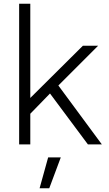

<svg xmlns="http://www.w3.org/2000/svg" viewBox="-20 -777 584 1033"><path d="M143 0V-165L249 -274L453 0H528L294 -317L508 -531H426L143 -250V-757H83V0ZM245 236 307 70H239L193 236Z"/></svg>

Font: Plus Jakarta Sans Light
Style: Regular
Weight: 300
Designer: Gumpita Rahayu
Foundry: Tokotype
Version: Version 2.071;gftools[0.9.30]